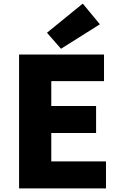

<svg xmlns="http://www.w3.org/2000/svg" viewBox="-20 -1047 670 1067"><path d="M86 -744H558V-596H265V-458H514V-308H265V-150H569V0H86ZM241 -865 440 -1027 535 -912 319 -776Z"/></svg>

Font: KaiGen Gothic KR Heavy
Style: Heavy
Weight: 900
Designer: Ryoko NISHIZUKA  (kana & ideographs); Paul D. Hunt (Latin, Greek & Cyrillic); Wenlong ZHANG  (bopomofo); Sandoll Communi
Foundry: Adobe Systems Incorporated
Version: Version 1.002 March 28, 2018